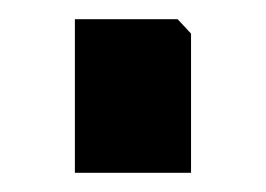

<svg xmlns="http://www.w3.org/2000/svg" viewBox="-20 -419 277 200"><path d="M58 -239V-399H165L179 -384V-239Z"/></svg>

Font: Kreon Light
Style: Regular
Weight: 400
Version: Version 2.002